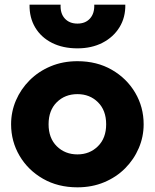

<svg xmlns="http://www.w3.org/2000/svg" viewBox="-20 -787 663 822"><path d="M311.5 15Q228 15 164 -21.8Q100 -58.5 63.8 -120Q27.5 -181.5 27.5 -255Q27.5 -308.5 48.2 -357Q69 -405.5 107 -443.5Q145 -481.5 197 -503.2Q249 -525 311.5 -525Q395 -525 458.8 -488.2Q522.5 -451.5 558.8 -390Q595 -328.5 595 -255Q595 -201.5 574.2 -153Q553.5 -104.5 515.8 -66.5Q478 -28.5 426 -6.8Q374 15 311.5 15ZM311.5 -126Q364 -126 399.2 -160.8Q434.5 -195.5 434.5 -255Q434.5 -314.5 399.5 -349.2Q364.5 -384 311.5 -384Q258 -384 223 -349.2Q188 -314.5 188 -255Q188 -195.5 223.2 -160.8Q258.5 -126 311.5 -126ZM311.5 -580Q249 -580 202.5 -603.5Q156 -627 130.8 -669.2Q105.5 -711.5 106.5 -767H239.5Q237.5 -730 257.2 -708Q277 -686 311.5 -686Q346 -686 365.5 -708Q385 -730 383.5 -767H516.5Q517.5 -712.5 491.5 -670.2Q465.5 -628 419 -604Q372.5 -580 311.5 -580Z"/></svg>

Font: Geologica
Style: Bold
Weight: 700
Designer: Sindre Bremnes, Frode Helland
Foundry: Monokrom Skriftforlag AS
Version: Version 1.010; ttfautohint (v1.8.4.7-5d5b);gftools[0.9.28]